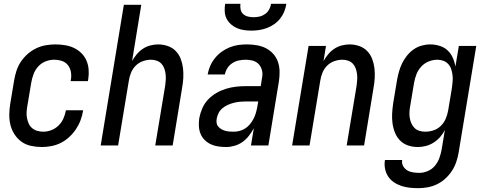

<svg xmlns="http://www.w3.org/2000/svg" viewBox="-20 -760 2540 1003"><path d="M199 8Q170 8 142 2Q114 -4 92.5 -19.5Q71 -35 56 -58Q41 -81 34.5 -107.5Q28 -134 28.5 -163Q29 -192 34 -221L54 -341Q58 -365 66 -390Q74 -415 89 -437.5Q104 -460 124.5 -478Q145 -496 169 -507.5Q193 -519 218.5 -523.5Q244 -528 269 -528Q294 -528 319 -524Q344 -520 365.5 -510Q387 -500 404.5 -483Q422 -466 431.5 -444Q441 -422 443 -397Q445 -372 441 -346L439 -336H349L350 -342Q354 -363 350.5 -383.5Q347 -404 335 -419.5Q323 -435 303.5 -441.5Q284 -448 262 -448Q240 -448 217.5 -439Q195 -430 179 -412Q163 -394 155 -372Q147 -350 143 -327L123 -207Q120 -191 119 -175Q118 -159 121 -143.5Q124 -128 130 -114.5Q136 -101 147.5 -91Q159 -81 174.5 -76.5Q190 -72 206 -72Q227 -72 248 -80Q269 -88 285.5 -104Q302 -120 311 -140.5Q320 -161 324 -182V-184H414V-182Q410 -157 401 -132.5Q392 -108 377 -85.5Q362 -63 342 -44.5Q322 -26 298.5 -14Q275 -2 249 3Q223 8 199 8Z M506 0 627 -735H718L670 -441Q680 -459 694 -476Q708 -493 726 -505Q744 -517 765 -522.5Q786 -528 806 -528Q832 -528 856.5 -519.5Q881 -511 898 -493.5Q915 -476 924 -452.5Q933 -429 936 -404Q939 -379 937.5 -352.5Q936 -326 931 -299L882 0H791L843 -313Q845 -328 846 -343.5Q847 -359 845 -374Q843 -389 838 -403Q833 -417 823 -427.5Q813 -438 798.5 -443Q784 -448 769 -448Q748 -448 726.5 -440.5Q705 -433 689 -417Q673 -401 664.5 -380Q656 -359 653 -338L597 0Z M1162 8Q1140 8 1119.5 5Q1099 2 1081 -6.5Q1063 -15 1049 -29Q1035 -43 1027.5 -61.5Q1020 -80 1019 -101Q1018 -122 1021 -143Q1026 -169 1037 -194.5Q1048 -220 1067 -240Q1086 -260 1110 -274Q1134 -288 1160 -296Q1186 -304 1212 -307Q1238 -310 1264 -310H1342L1348 -348Q1349 -354 1350 -360Q1351 -366 1351 -372Q1351 -389 1344.5 -404.5Q1338 -420 1326 -430Q1314 -440 1297.5 -444Q1281 -448 1264 -448Q1247 -448 1229 -444.5Q1211 -441 1195 -431Q1179 -421 1168.5 -405Q1158 -389 1155 -372V-371H1065V-372Q1069 -395 1078.5 -416.5Q1088 -438 1103.5 -457Q1119 -476 1138.5 -490Q1158 -504 1180.5 -513Q1203 -522 1225.5 -525Q1248 -528 1270 -528Q1297 -528 1322.5 -523.5Q1348 -519 1369.5 -508Q1391 -497 1407.5 -478.5Q1424 -460 1432 -436.5Q1440 -413 1440.5 -387Q1441 -361 1437 -335L1382 0H1291L1306 -90Q1295 -70 1280.5 -51Q1266 -32 1247 -18.5Q1228 -5 1205.5 1.5Q1183 8 1162 8ZM1200 -72Q1216 -72 1231.5 -76Q1247 -80 1261 -89Q1275 -98 1286 -111.5Q1297 -125 1304.5 -139.5Q1312 -154 1316.5 -169.5Q1321 -185 1324 -201L1329 -230H1264Q1249 -230 1233 -228.5Q1217 -227 1201.5 -223Q1186 -219 1171 -212.5Q1156 -206 1143 -195.5Q1130 -185 1122.5 -170.5Q1115 -156 1112 -140Q1110 -129 1111.5 -118Q1113 -107 1120 -99Q1127 -91 1136 -85.5Q1145 -80 1155.5 -77Q1166 -74 1177.5 -73Q1189 -72 1200 -72ZM1293 -600Q1273 -600 1253.5 -603Q1234 -606 1217 -613.5Q1200 -621 1186 -633.5Q1172 -646 1163.5 -663Q1155 -680 1154 -700Q1153 -720 1156 -740H1236Q1234 -725 1237 -710.5Q1240 -696 1250.5 -686.5Q1261 -677 1275.5 -673.5Q1290 -670 1305 -670Q1320 -670 1335.5 -673.5Q1351 -677 1364.5 -686.5Q1378 -696 1386 -710.5Q1394 -725 1396 -740H1476Q1473 -720 1465 -700Q1457 -680 1443.5 -663Q1430 -646 1412 -633.5Q1394 -621 1374 -613.5Q1354 -606 1333.5 -603Q1313 -600 1293 -600Z M1506 0 1592 -520H1683L1670 -441Q1680 -459 1694 -476Q1708 -493 1726 -505Q1744 -517 1765 -522.5Q1786 -528 1806 -528Q1832 -528 1856.5 -519.5Q1881 -511 1898 -493.5Q1915 -476 1924 -452.5Q1933 -429 1936 -404Q1939 -379 1937.5 -352.5Q1936 -326 1931 -299L1882 0H1791L1843 -313Q1845 -328 1846 -343.5Q1847 -359 1845 -374Q1843 -389 1838 -403Q1833 -417 1823 -427.5Q1813 -438 1798.5 -443Q1784 -448 1769 -448Q1748 -448 1726.5 -440.5Q1705 -433 1689 -417Q1673 -401 1664.5 -380Q1656 -359 1653 -338L1597 0Z M2165 223Q2142 223 2119.5 220.5Q2097 218 2076 211Q2055 204 2037 191.5Q2019 179 2007.5 161.5Q1996 144 1991.5 121.5Q1987 99 1991 76H2081Q2078 93 2086 107.5Q2094 122 2107.5 130Q2121 138 2137.5 140.5Q2154 143 2171 143Q2193 143 2215 133.5Q2237 124 2252 106Q2267 88 2275 66Q2283 44 2287 22L2304 -81Q2294 -61 2279 -44Q2264 -27 2245 -15Q2226 -3 2205 2.5Q2184 8 2163 8Q2136 8 2112 0Q2088 -8 2070.5 -25.5Q2053 -43 2043.5 -66.5Q2034 -90 2030.5 -115.5Q2027 -141 2028.5 -167.5Q2030 -194 2034 -221L2054 -341Q2058 -363 2064 -385Q2070 -407 2080 -428Q2090 -449 2105 -468Q2120 -487 2139.5 -501Q2159 -515 2182 -521.5Q2205 -528 2227 -528Q2252 -528 2276.5 -520.5Q2301 -513 2318 -497Q2335 -481 2345 -459Q2355 -437 2359 -412L2377 -520H2468L2376 36Q2372 60 2364 84.5Q2356 109 2341.5 131.5Q2327 154 2307 172.5Q2287 191 2263 202.5Q2239 214 2214 218.5Q2189 223 2165 223ZM2201 -72Q2223 -72 2244.5 -79Q2266 -86 2282.5 -102Q2299 -118 2308 -139Q2317 -160 2321 -182L2341 -302Q2343 -318 2344.5 -335Q2346 -352 2344 -368Q2342 -384 2337 -399Q2332 -414 2321.5 -425.5Q2311 -437 2296 -442.5Q2281 -448 2265 -448Q2242 -448 2219.5 -439Q2197 -430 2180.5 -412Q2164 -394 2155.5 -372Q2147 -350 2143 -327L2123 -207Q2120 -192 2119 -176Q2118 -160 2120.5 -144.5Q2123 -129 2129 -115.5Q2135 -102 2145.5 -91.5Q2156 -81 2171 -76.5Q2186 -72 2201 -72Z"/></svg>

Font: Iosevka Term Curly Md Obl
Style: Regular
Weight: 500
Italic angle: -9°
Designer: Belleve Invis
Foundry: Belleve Invis
Version: Version 32.3.0